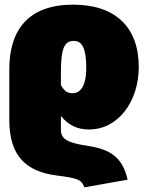

<svg xmlns="http://www.w3.org/2000/svg" viewBox="-20 -577 630 826"><path d="M360 51C274 38 242 23 242 -18V-78C278 -34 318 -20 363 -20C489 -20 577 -141 577 -289C577 -462 474 -557 295 -557C106 -557 20 -453 20 -278V-61C20 93 91 161 224 178C311 189 331 195 343 229L529 196C508 103 458 66 360 51ZM297 -401C323 -401 351 -388 351 -285C351 -204 324 -176 293 -176C271 -176 258 -183 242 -211V-265C242 -369 257 -401 297 -401Z"/></svg>

Font: Fira Sans Ultra
Style: Regular
Weight: 950
Designer: Carrois Corporate & Edenspiekermann AG
Foundry: Carrois Corporate GbR & Edenspiekermann AG
Version: Version 4.203;PS 004.203;hotconv 1.0.88;makeotf.lib2.5.64775